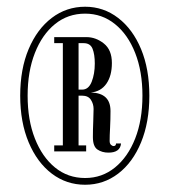

<svg xmlns="http://www.w3.org/2000/svg" viewBox="-20 -726 489 556"><path d="M226.5 -191Q172.5 -191 130 -223.2Q87.5 -255.5 63 -313.8Q38.5 -372 38.5 -449Q38.5 -526 63 -584Q87.5 -642 130 -674.2Q172.5 -706.5 226.5 -706.5Q280 -706.5 322.2 -674Q364.5 -641.5 388.5 -583.8Q412.5 -526 412.5 -449Q412.5 -372 388.5 -313.8Q364.5 -255.5 322.2 -223.2Q280 -191 226.5 -191ZM226.5 -210.5Q275.5 -210.5 313 -241Q350.5 -271.5 371.5 -325Q392.5 -378.5 392.5 -449Q392.5 -519 371.5 -572.5Q350.5 -626 313 -656.2Q275.5 -686.5 226.5 -686.5Q176.5 -686.5 139.2 -656.2Q102 -626 81 -572.5Q60 -519 60 -449Q60 -378.5 81 -325Q102 -271.5 139.2 -241Q176.5 -210.5 226.5 -210.5ZM294 -284Q275.5 -284 262.2 -293Q249 -302 249 -329Q249 -351.5 250 -373.2Q251 -395 251 -410.5Q251 -425 243.2 -437Q235.5 -449 217.5 -449H207.5V-305H229.5V-287.5H137V-305H162V-601H137V-618.5H230.5Q257.5 -618.5 280.8 -600Q304 -581.5 304 -543.5Q304 -506.5 288.2 -483.8Q272.5 -461 243 -458Q300 -457 300 -404.5Q300 -380.5 298.8 -356.8Q297.5 -333 297.5 -318Q297.5 -310 301.5 -306.5Q305.5 -303 308.5 -303Q316 -303 316 -310.5H330.5Q328 -284 294 -284ZM207.5 -466.5H218Q236.5 -466.5 245.5 -489.2Q254.5 -512 254.5 -542Q254.5 -568.5 248 -584.8Q241.5 -601 222.5 -601H207.5Z"/></svg>

Font: Imbue 50pt SemiBold
Style: Regular
Weight: 600
Designer: Tyler Finck
Foundry: Etcetera Type Company
Version: Version 1.102; ttfautohint (v1.8.3)